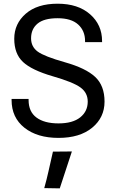

<svg xmlns="http://www.w3.org/2000/svg" viewBox="-20 -746 636 1059"><path d="M43.9 -194.3V-200.2H137.7V-194.3Q137.7 -129.9 181.2 -97.7Q224.6 -65.4 302.7 -65.4Q380.9 -65.4 422.4 -98.6Q463.9 -131.8 463.9 -185.5Q463.9 -234.4 423.6 -263.7Q383.3 -293 271.5 -325.2Q155.3 -358.9 106.9 -404.1Q58.6 -449.2 58.6 -532.2Q58.6 -615.2 122.1 -670.4Q185.5 -725.6 297.9 -725.6Q410.2 -725.6 476.6 -667.5Q543 -609.4 543 -519.5V-513.7H449.2V-519.5Q449.2 -576.2 411.1 -610.8Q373 -645.5 297.9 -645.5Q222.7 -645.5 187 -615.7Q151.4 -585.9 151.4 -534.7Q151.4 -488.3 188 -461.4Q224.6 -434.6 338.9 -402.3Q453.1 -370.1 504.9 -321.8Q556.6 -273.4 556.6 -185.5Q556.6 -97.7 488.3 -41.5Q419.9 14.6 302.7 14.6Q185.5 14.6 114.7 -41.5Q43.9 -97.7 43.9 -194.3ZM224.1 291.5Q238.3 240.7 247.3 199.5Q256.3 158.2 272 90.3L376.5 89.4L309.6 293Z"/></svg>

Font: RobotoFlex
Style: Regular
Weight: 400
Designer: Berlow after Robertson
Foundry: Google
Version: Version 2.136